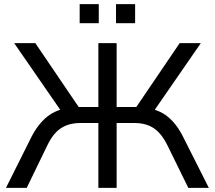

<svg xmlns="http://www.w3.org/2000/svg" viewBox="-20 -915 1046 935"><path d="M9 0 132 -246Q165 -311 210 -347Q255 -383 320 -390L286 -362L49 -705H152L374 -378L351 -394H459V-705H548V-394H658L633 -378L855 -705H958L721 -362L687 -390Q752 -383 796.5 -347Q841 -311 873 -246L997 0H897L796 -206Q767 -265 729 -290.5Q691 -316 634 -316H548V0H459V-316H373Q315 -316 276.5 -290.5Q238 -265 210 -206L110 0ZM545 -802V-895H638V-802ZM368 -802V-895H461V-802Z"/></svg>

Font: Mulish Medium
Style: Regular
Weight: 500
Designer: Vernon Adams
Foundry: Vernon Adams
Version: Version 3.603; ttfautohint (v1.8.3)